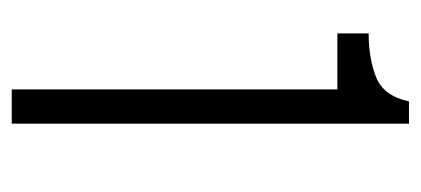

<svg xmlns="http://www.w3.org/2000/svg" viewBox="-210 -490 700 319"><g transform="rotate(90 139.5 -330.0)"><path d="M128 0V-541H35V-593Q77 -593 108 -605.5Q139 -618 148 -660H185V0Z"/></g></svg>

Font: Bricolage Grotesque 96pt ExtraBold ExtraLight
Style: Regular
Weight: 250
Version: Version 1.001;gftools[0.9.33.dev8+g029e19f]